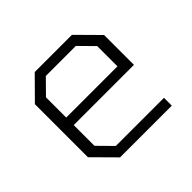

<svg xmlns="http://www.w3.org/2000/svg" viewBox="-129 -678 832 832"><g transform="rotate(-45 287.0 -261.5)"><path d="M173 0 75 -99V-424L173 -523H401L499 -424V-241H130V-114L195 -48H490V0ZM130 -287H444V-411L379 -477H195L130 -411Z"/></g></svg>

Font: Tomorrow Light
Style: Regular
Weight: 300
Designer: Tony de Marco, Monica Rizzolli
Foundry: Just in Type
Version: Version 2.002